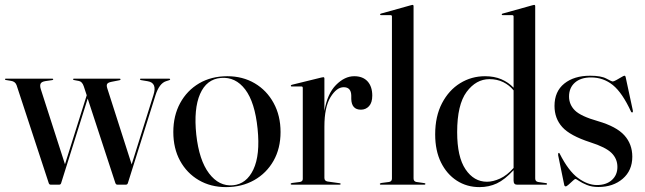

<svg xmlns="http://www.w3.org/2000/svg" viewBox="-28 -756 2640 786"><path d="M214 0H180Q173.5 0 171.5 -6.5L40 -407Q34.5 -422.5 17 -425L-4 -428.5Q-7.5 -429 -7.5 -431.5Q-7.5 -434 -4.5 -434H186Q190 -434 190 -431Q190 -429 185.5 -428L158 -424Q142 -421.5 138.2 -413.5Q134.5 -405.5 139 -391L238 -83.5L327 -366L315 -402.5Q308.5 -422 295 -424.5L276.5 -428Q271 -429 271 -431.5Q271 -434 275 -434H461.5Q465.5 -434 465.5 -431Q465.5 -428.5 461 -427.5L428 -421Q413.5 -418 410.5 -412Q407.5 -406 411 -395L511 -83L600 -366.5Q616.5 -417 576.5 -423.5L549.5 -428Q545 -429 545 -431.5Q545 -434 548.5 -434H664Q668.5 -434 668.5 -431Q668.5 -428.5 664 -427.5L651.5 -423.5Q624 -414.5 608.5 -366L495.5 -6.5Q493.5 0 487 0H452.5Q446.5 0 444 -7.5L331 -352.5L222 -5.5Q220 0 214 0Z M902.5 -444Q965.5 -444 1014.8 -415Q1064 -386 1092.2 -334.2Q1120.5 -282.5 1120.5 -215.5Q1120.5 -148.5 1091.8 -97.8Q1063 -47 1012.5 -18.5Q962 10 897.5 10Q834.5 10 785.8 -18.5Q737 -47 709.2 -97.8Q681.5 -148.5 681.5 -215.5Q681.5 -282.5 709.5 -334Q737.5 -385.5 787.2 -414.8Q837 -444 902.5 -444ZM925.5 2.5Q981 -2.5 1009.2 -62Q1037.5 -121.5 1026.5 -229Q1015.5 -337.5 975.8 -389.8Q936 -442 876.5 -437Q817.5 -432 791 -371.2Q764.5 -310.5 775.5 -205Q787 -100 827.8 -46.2Q868.5 7.5 925.5 2.5Z M1300 -434.5V-301.5Q1312 -372.5 1347.5 -408.2Q1383 -444 1422 -444Q1457.5 -444 1476.8 -422.8Q1496 -401.5 1496 -364.5Q1496 -336 1482.8 -321.5Q1469.5 -307 1449.5 -307Q1411.5 -307 1410 -350.5V-364.5Q1409.5 -399 1379 -399Q1350 -399 1325 -358.2Q1300 -317.5 1300 -237.5V-27.5Q1300 -15.5 1312.5 -13L1362 -6Q1366.5 -5.5 1366.5 -3Q1366.5 0 1362 0H1166.5Q1162 0 1162 -3Q1162 -6 1168 -7L1199.5 -11Q1211.5 -13 1211.5 -23.5V-396Q1211.5 -402 1206 -402H1166Q1162.5 -402 1162.5 -405Q1162.5 -407.5 1167 -409L1287 -438.5Q1293 -440 1295.5 -440Q1300 -440 1300 -434.5Z M1665 -730.5V-25.5Q1665 -13 1677 -11L1708.5 -6.5Q1713.5 -6 1713.5 -3Q1713.5 0 1709.5 0H1530Q1527 0 1527 -3Q1527 -5.5 1533.5 -7L1564.5 -11Q1576.5 -13 1576.5 -25V-688.5Q1576.5 -694 1570.5 -694H1531.5Q1528 -694 1528 -697Q1528 -699.5 1532 -700.5L1652 -734Q1658 -736 1660.5 -736Q1665 -736 1665 -730.5Z M1753.5 -206Q1753.5 -280 1781.5 -333.5Q1809.5 -387 1855.8 -415.5Q1902 -444 1957.5 -444Q1995.5 -444 2024.5 -431.5Q2053.5 -419 2074.5 -397V-688.5Q2074.5 -694 2068.5 -694H2029.5Q2026 -694 2026 -697Q2026 -699.5 2030 -700.5L2150 -734Q2156 -736 2158.5 -736Q2163 -736 2163 -730.5V-25.5Q2163 -13 2175 -11L2206.5 -6.5Q2211.5 -6 2211.5 -3Q2211.5 0 2207.5 0H2088.5Q2074.5 0 2074.5 -16.5V-59.5Q2038.5 -20.5 2006 -5.2Q1973.5 10 1935 10Q1883 10 1842 -16.5Q1801 -43 1777.2 -91.2Q1753.5 -139.5 1753.5 -206ZM1843.5 -215Q1843.5 -113.5 1877.8 -62.8Q1912 -12 1965.5 -12Q1990.5 -12 2019 -25Q2047.5 -38 2074.5 -68.5V-386Q2057 -407.5 2032 -419.8Q2007 -432 1975.5 -432Q1921 -432 1882.2 -379.8Q1843.5 -327.5 1843.5 -215Z M2415.5 1.5Q2454 1.5 2476.8 -19Q2499.5 -39.5 2499.5 -72.5Q2499.5 -106 2475.5 -129.8Q2451.5 -153.5 2388.5 -173.5Q2305.5 -200.5 2273.8 -235.8Q2242 -271 2242 -322.5Q2242 -381.5 2282 -413.8Q2322 -446 2388 -446Q2433 -446 2454.5 -434.2Q2476 -422.5 2480.5 -422.5Q2484.5 -422.5 2495 -428.2Q2505.5 -434 2515.5 -440Q2525.5 -446 2528 -446Q2532 -446 2533 -441.5L2562.5 -304.5Q2564 -297.5 2561 -296Q2558 -294.5 2555.5 -298.5Q2519.5 -376.5 2480.8 -407.8Q2442 -439 2391.5 -439Q2349.5 -439 2325.5 -417.8Q2301.5 -396.5 2301.5 -361Q2301.5 -328 2325.5 -304Q2349.5 -280 2420 -260Q2495.5 -238 2528 -202Q2560.5 -166 2560.5 -114.5Q2560.5 -58 2521.2 -24.2Q2482 9.5 2421.5 9.5Q2394.5 9.5 2374.5 1.2Q2354.5 -7 2342.5 -15.2Q2330.5 -23.5 2327.5 -23.5Q2325 -23.5 2316.8 -15.8Q2308.5 -8 2300 -0.5Q2291.5 7 2288 7Q2282.5 7 2281.5 -0.5L2257 -120Q2256 -128 2259 -130Q2261 -131 2263 -127.5Q2299 -56 2338.5 -27.2Q2378 1.5 2415.5 1.5Z"/></svg>

Font: Fraunces 144pt S000
Style: Regular
Weight: 400
Version: Version 1.000; ttfautohint (v1.8.3)